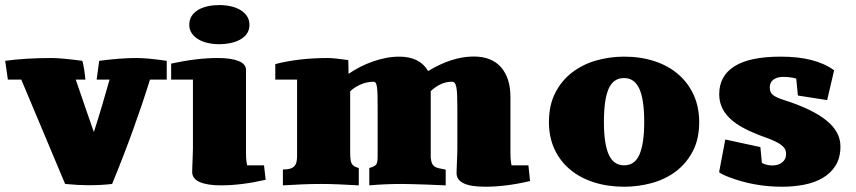

<svg xmlns="http://www.w3.org/2000/svg" viewBox="-20 -709 3299 740"><path d="M0 -474.6Q39.6 -480 84.2 -482.7Q128.9 -485.4 179.2 -485.4Q197.8 -485.4 226.8 -482.7Q255.9 -480 297.4 -474.6Q304.7 -449.2 309.1 -402.3H272Q300.3 -319.3 317.6 -269.3Q335 -219.2 341.8 -200.2Q358.9 -253.4 373.8 -303.5Q388.7 -353.5 402.3 -402.3H352.5L362.3 -474.6Q403.8 -480 439.2 -482.7Q474.6 -485.4 505.4 -485.4Q515.6 -485.4 525.6 -484.9Q535.6 -484.4 548.8 -483.4Q562 -482.4 579.6 -480.2Q597.2 -478 622.6 -474.6V-402.3H558.1Q528.3 -306.6 492.4 -207.3Q456.5 -107.9 412.1 0Q391.1 2.4 368.2 3.7Q345.2 4.9 319.8 4.9Q302.2 4.9 280 3.7Q257.8 2.4 231 0L62 -402.3H10.3Z M709.5 -613.3Q709.5 -633.3 719 -647.7Q728.5 -662.1 744.6 -671.4Q760.7 -680.7 781.5 -685.1Q802.2 -689.5 825.2 -689.5Q849.1 -689.5 870.4 -684.6Q891.6 -679.7 907.5 -669.9Q923.3 -660.2 932.4 -646Q941.4 -631.8 941.4 -613.3Q941.4 -592.8 931.2 -578.6Q920.9 -564.5 904.3 -555.7Q887.7 -546.9 866.9 -542.7Q846.2 -538.6 825.2 -538.6Q801.8 -538.6 780.5 -543.5Q759.3 -548.3 743.7 -557.9Q728 -567.4 718.8 -581.3Q709.5 -595.2 709.5 -613.3ZM639.6 -463.9Q738.3 -485.4 818.8 -485.4Q870.6 -485.4 899.4 -473.9Q928.2 -462.4 928.2 -439V-116.7Q928.2 -89.8 932.6 -71.8H997.6L1003.9 -16.1Q909.7 5.4 831.1 5.4Q779.3 5.4 750 -7.3Q720.7 -20 720.7 -46.4Q720.7 -53.2 721.2 -65.7Q721.7 -78.1 722.2 -91.8Q722.7 -105.5 723.1 -118.2Q723.6 -130.9 723.6 -138.7V-402.3H639.6Z M1739.7 -41.5Q1739.7 -48.3 1740.2 -60.8Q1740.7 -73.2 1741.2 -86.9Q1741.7 -100.6 1742.2 -113.3Q1742.7 -126 1742.7 -133.8V-294.4Q1742.7 -322.3 1741.9 -341.3Q1741.2 -360.4 1739 -372.1Q1736.8 -383.8 1732.7 -388.9Q1728.5 -394 1721.2 -394Q1679.2 -394 1640.1 -357.9V-101.1Q1641.6 -88.4 1644.5 -80.6Q1647.5 -72.8 1653.6 -68.1Q1659.7 -63.5 1670.2 -60.8Q1680.7 -58.1 1697.8 -55.2V5.4L1624.5 2.4Q1592.3 1.5 1568.6 0.7Q1544.9 0 1529.3 0Q1492.7 0 1461.9 1.5Q1431.2 2.9 1403.3 5.4V-61.5Q1413.6 -64.5 1419.9 -67.4Q1426.3 -70.3 1429.7 -75Q1433.1 -79.6 1434.3 -87.2Q1435.5 -94.7 1435.5 -107.4V-294.4Q1435.5 -321.8 1435.1 -340.8Q1434.6 -359.9 1433.1 -371.6Q1431.6 -383.3 1428.5 -388.7Q1425.3 -394 1420.4 -394Q1394.5 -394 1369.9 -383.3Q1345.2 -372.6 1329.6 -356.9V-124Q1329.6 -108.4 1330.6 -97.9Q1331.5 -87.4 1334.7 -80.3Q1337.9 -73.2 1344.5 -68.8Q1351.1 -64.5 1362.8 -61.5V5.4Q1321.3 2.9 1285.4 1.5Q1249.5 0 1218.8 0Q1182.1 0 1145.3 1.5Q1108.4 2.9 1070.3 5.4V-55.7Q1086.9 -55.7 1097.7 -58.8Q1108.4 -62 1114.5 -68.6Q1120.6 -75.2 1122.8 -85.2Q1125 -95.2 1125 -108.9V-402.3H1041V-461.9Q1130.4 -485.4 1244.1 -485.4Q1255.9 -485.4 1275.1 -483.4Q1294.4 -481.4 1322.3 -477.5Q1322.8 -461.4 1323 -449Q1323.2 -436.5 1323.2 -424.3Q1343.8 -438.5 1367.4 -450.7Q1391.1 -462.9 1416.3 -471.7Q1441.4 -480.5 1467.3 -485.6Q1493.2 -490.7 1518.6 -490.7Q1598.1 -490.7 1629.9 -435.1Q1722.7 -491.2 1805.7 -491.2Q1875 -491.2 1911.1 -449.7Q1947.3 -408.2 1947.3 -335V-121.1Q1947.3 -89.4 1951.7 -71.8H2016.6L2022.9 -11.2Q1929.7 10.7 1850.1 10.7Q1739.7 10.7 1739.7 -41.5Z M2674.8 -238.3Q2674.8 -172.9 2650.1 -126Q2625.5 -79.1 2585.2 -48.6Q2544.9 -18.1 2492.7 -3.7Q2440.4 10.7 2385.7 10.7Q2321.8 10.7 2268.3 -6.6Q2214.8 -23.9 2176.5 -56.2Q2138.2 -88.4 2116.9 -134.5Q2095.7 -180.7 2095.7 -238.3Q2095.7 -304.2 2120.4 -351.8Q2145 -399.4 2185.8 -430.4Q2226.6 -461.4 2278.6 -476.1Q2330.6 -490.7 2385.7 -490.7Q2449.7 -490.7 2502.9 -473.1Q2556.2 -455.6 2594.2 -422.6Q2632.3 -389.6 2653.6 -343Q2674.8 -296.4 2674.8 -238.3ZM2307.6 -238.8Q2307.6 -153.8 2326.4 -112.8Q2345.2 -71.8 2385.3 -71.8Q2427.2 -71.8 2445.1 -114.5Q2462.9 -157.2 2462.9 -238.8Q2462.9 -325.7 2444.1 -366.9Q2425.3 -408.2 2385.3 -408.2Q2343.8 -408.2 2325.7 -366.7Q2307.6 -325.2 2307.6 -238.8Z M2998 -412.6Q2975.6 -412.6 2961.2 -402.3Q2946.8 -392.1 2946.8 -371.6Q2946.8 -351.6 2960.7 -341.8Q2974.6 -332 2999.5 -324.2Q3110.4 -289.1 3164.8 -245.1Q3219.2 -201.2 3219.2 -145Q3219.2 -101.1 3200.7 -71.3Q3182.1 -41.5 3150.9 -23.2Q3119.6 -4.9 3079.1 2.9Q3038.6 10.7 2994.1 10.7Q2887.7 10.7 2792 -25.4Q2778.8 -30.3 2768.6 -35.2Q2758.3 -40 2751.5 -45.4L2775.4 -171.4L2910.6 -142.1L2916.5 -81.1Q2935.1 -71.3 2956.5 -71.3Q2980 -71.3 2994.9 -83.3Q3009.8 -95.2 3009.8 -115.7Q3009.8 -131.8 2999.5 -142.6Q2989.3 -153.3 2971.7 -162.1Q2954.1 -170.9 2931.2 -179Q2908.2 -187 2883.3 -197.8Q2853 -210.4 2828.6 -225.6Q2804.2 -240.7 2787.1 -258.8Q2770 -276.9 2761 -298.6Q2752 -320.3 2752 -346.2Q2752 -416.5 2810.8 -453.6Q2869.6 -490.7 2989.3 -490.7Q3123.5 -490.7 3194.8 -438L3168 -323.2L3055.2 -340.8L3048.8 -406.2Q3026.4 -412.6 2998 -412.6Z"/></svg>

Font: Tienne Black
Style: Regular
Weight: 900
Designer: vernon adams
Foundry: vernon adams
Version: Version 001.001